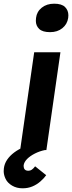

<svg xmlns="http://www.w3.org/2000/svg" viewBox="-43 -812 390 1039"><path d="M66 0 142 -529H284L208 0ZM228 -638Q187 -638 169 -655.5Q151 -673 151 -699Q151 -707 152 -715Q156 -749 183 -770.5Q210 -792 250 -792Q291 -792 309 -774Q327 -756 327 -729Q327 -722 326 -715Q321 -681 294.5 -659.5Q268 -638 228 -638ZM79 207Q47 207 22.5 192.5Q-2 178 -12.5 156.5Q-23 135 -23 114Q-23 107 -22 99Q-19 74 -4.5 52.5Q10 31 34 13Q58 -5 92 -19Q126 -33 169 -45L200 0Q171 6 145.5 19Q120 32 104 48Q88 64 85 82Q85 85 85 88Q85 98 91 105Q97 112 111 112Q121 112 129.5 106Q138 100 147 88L207 136Q195 153 175.5 170Q156 187 132 197Q108 207 79 207Z"/></svg>

Font: Lexend SemBd
Style: Italic
Weight: 600
Italic angle: -8.13011°
Designer: Bonnie Shaver-Troup, Thomas Jockin
Foundry: Lexend
Version: Version 1.007